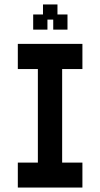

<svg xmlns="http://www.w3.org/2000/svg" viewBox="-20 -830 451 862"><path d="M60 12V-100H150V-520H60V-633H350V-520H259V-100H350V12ZM129 -697V-765H173V-810H238V-765H283V-697H219V-742H193V-697Z"/></svg>

Font: Pixelify Sans Medium
Style: Regular
Weight: 500
Designer: Stefie Justprince
Foundry: Typecalism Foundryline
Version: Version 1.000;February 13, 2025;FontCreator 15.0.0.3015 64-b